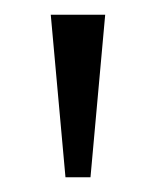

<svg xmlns="http://www.w3.org/2000/svg" viewBox="-20 -734 212 261"><path d="M69 -493 49 -714H123L103 -493Z"/></svg>

Font: Noto Serif Armenian SemiCondensed Light
Style: Regular
Weight: 300
Width: 4
Designer: Monotype Design Team
Foundry: Monotype Imaging Inc.
Version: Version 2.008; ttfautohint (v1.8.4.7-5d5b)